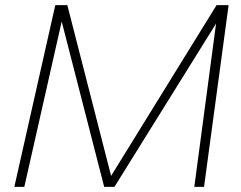

<svg xmlns="http://www.w3.org/2000/svg" viewBox="-20 -730 941 750"><path d="M36 0 196 -710H243L414 -43L826 -710H873L777 0H739L824 -638L427 0H387L221 -646L75 0Z"/></svg>

Font: Livvic ExtraLight
Style: Italic
Weight: 275
Italic angle: -10°
Designer: Jacques Le Bailly, Baron von Fonthausen
Version: Version 1.001; ttfautohint (v1.8.2)